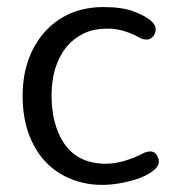

<svg xmlns="http://www.w3.org/2000/svg" viewBox="-20 -515 513 546"><path d="M44.3 -241.8Q44.3 -349.4 103.8 -420.3Q168.4 -494.9 274.7 -494.9Q327.8 -494.9 360.8 -482.3Q422.8 -458.2 422.8 -431.6Q422.8 -420.3 415.2 -411.4Q407.6 -402.5 398.1 -402.5Q388.6 -402.5 382.3 -405.1Q332.9 -432.9 290.5 -433.5Q248.1 -434.2 219 -420.3Q189.9 -406.3 169.6 -382.3Q126.6 -329.1 126.6 -243Q126.6 -164.6 159.5 -111.4Q198.7 -49.4 281 -49.4Q330.4 -49.4 391.1 -81Q412.7 -88.6 422.2 -78.5Q431.6 -68.4 431.6 -55.1Q431.6 -41.8 415.2 -29.1Q398.7 -16.5 374.7 -7.6Q260.8 30.4 172.2 -10.1Q89.9 -48.1 58.2 -144.3Q44.3 -189.9 44.3 -241.8Z"/></svg>

Font: Mandali
Style: Regular
Weight: 400
Designer: Purushoth Kumar Guthula
Foundry: Silikandhra, Hyderabad
Version: Version 1.0.5; ttfautohint (v1.2.25-373a) -l 7 -r 28 -G 50 -